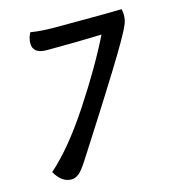

<svg xmlns="http://www.w3.org/2000/svg" viewBox="-103 -757 779 854"><g transform="rotate(-15 287.0 -330.0)"><path d="M47 -44Q142 -127 247 -286.5Q352 -446 417 -578Q295 -574 165 -574Q101 -574 101 -622Q101 -646 114 -670Q162 -662 224 -662Q483 -662 533 -664Q536 -650 536 -637Q536 -610 525 -589Q516 -567 488.5 -519.5Q461 -472 419.5 -405Q378 -338 344 -284.5Q310 -231 262.5 -156.5Q215 -82 200 -59Q173 -16 156 -3Q139 10 123 10Q77 10 47 -44Z"/></g></svg>

Font: Overlock
Style: Bold Italic
Weight: 700
Version: Version 1.001